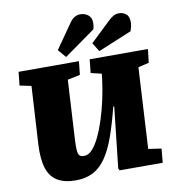

<svg xmlns="http://www.w3.org/2000/svg" viewBox="-103 -1074 1057 1178"><g transform="rotate(-10 425.0 -485.5)"><path d="M744 -99 825 -87 817 0H549L542 -12L584 -392H578Q551 -284 523 -207Q495 -130 460.5 -81Q426 -32 380.5 -9Q335 14 274 14Q204 14 160 -12.5Q116 -39 98 -96Q80 -153 85 -243L106 -604L34 -619L43 -703H419L410 -619L332 -603L311 -228Q309 -188 311 -165Q313 -142 322 -133.5Q331 -125 351 -125Q377 -125 401 -151Q425 -177 446.5 -222Q468 -267 486.5 -324.5Q505 -382 518.5 -444.5Q532 -507 540 -569L544 -603L477 -619L486 -703H849L839 -619L772 -603ZM645 -917Q663 -934 678 -942Q693 -950 712 -950Q735 -950 754.5 -935.5Q774 -921 774 -883Q774 -871 771 -858Q768 -845 763 -829L553 -742L519 -797ZM412 -948Q424 -965 440.5 -975Q457 -985 476 -985Q505 -985 525.5 -968.5Q546 -952 546 -921Q546 -912 545 -903Q544 -894 540 -880L346 -742L303 -792Z"/></g></svg>

Font: Literata 18pt Black
Style: Italic
Weight: 900
Italic angle: -2°
Designer: Latin by Veronika Burian and Jose Scaglione. Greek by Irene Vlachou. Cyrillic by Vera Evstafieva
Foundry: TypeTogether
Version: Version 3.103;gftools[0.9.29]